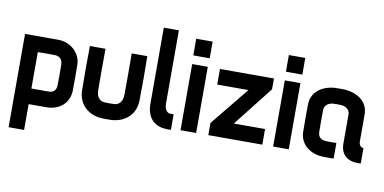

<svg xmlns="http://www.w3.org/2000/svg" viewBox="-83 -980 2857 1429"><g transform="rotate(10 1345.0 -265.0)"><path d="M159 200V5H292C404 5 464 -69 465 -151C466 -230 466 -268 465 -347C464 -430 392 -505 291 -505H42V200ZM159 -113V-388C198 -389 264 -389 290 -388C317 -387 346 -373 347 -327C348 -275 348 -223 347 -171C346 -125 317 -113 291 -113Z M967 -500H849C850 -468 850 -216 849 -184C847 -126 815 -108 787 -106C769 -105 731 -105 713 -106C685 -108 653 -126 651 -184C650 -216 650 -468 651 -500H533C531 -437 531 -225 533 -162C536 -60 609 7 711 14C729 15 771 15 789 14C891 7 964 -60 967 -162C969 -225 969 -437 967 -500Z M1207 10H1235V-108H1209C1188 -108 1165 -128 1165 -180V-730H1051V-158C1051 -33 1126 10 1207 10Z M1306 -500V0H1424V-500ZM1303 -565H1427V-691H1303Z M1924 -500H1516V-382H1752L1516 -92V0H1924V-118H1688L1924 -418Z M2006 -500V0H2124V-500ZM2003 -565H2127V-691H2003Z M2465 10V-108C2442 -107 2411 -107 2389 -108C2354 -110 2326 -122 2325 -168C2324 -200 2324 -303 2325 -334C2326 -370 2359 -390 2389 -392C2404 -393 2439 -393 2453 -392C2484 -390 2517 -370 2517 -334V-107C2518 -50 2550 20 2670 11V-106C2655 -105 2635 -118 2635 -149V-354C2635 -448 2557 -503 2459 -510C2445 -511 2398 -511 2383 -510C2284 -503 2208 -447 2207 -354C2206 -288 2206 -214 2207 -148C2208 -62 2275 6 2384 10C2411 11 2438 11 2465 10Z"/></g></svg>

Font: Fervojo
Style: Bold
Weight: 700
Designer: kohakuno
Version: ver.1.0